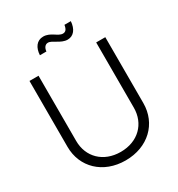

<svg xmlns="http://www.w3.org/2000/svg" viewBox="-215 -1064 1120 1211"><g transform="rotate(-30 344.5 -458.5)"><path d="M344.2 10.3C508.3 10.3 620.6 -98.6 620.6 -247.6V-727.5H554.2V-252.4C554.2 -136.2 471.2 -51.8 344.2 -51.8C217.8 -51.8 134.3 -136.2 134.3 -252.4V-727.5H68.4V-247.6C68.4 -99.1 180.7 10.3 344.2 10.3ZM408.2 -832.5C451.7 -832.5 479 -868.2 482.9 -923.8H436.5C431.6 -893.1 420.9 -880.4 400.9 -880.4C365.7 -880.4 336.4 -926.8 282.7 -926.8C234.9 -926.8 209 -887.7 206.5 -835H253.9C255.4 -857.9 267.6 -878.4 289.6 -878.4C320.8 -878.4 358.4 -832.5 408.2 -832.5Z"/></g></svg>

Font: Raveo Display Display Light
Style: Regular
Weight: 300
Designer: Jakub Foglar, Rasmus Andersson (Inter)
Foundry: Jakubfoglar.com
Version: Version 1.100;Glyphs 3.2.3 (3260)